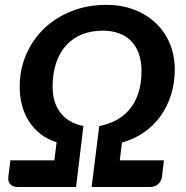

<svg xmlns="http://www.w3.org/2000/svg" viewBox="-20 -750 746 770"><path d="M347.5 0H581C594.3 0 605.3 -3.8 614 -11.5C622.7 -19.2 627.8 -28.8 629.5 -40.5L637.5 -107H460.5L469 -178.5C502.3 -187.5 532.1 -201.2 558.2 -219.8C584.4 -238.2 606.6 -260.2 624.8 -285.8C642.9 -311.2 656.8 -339.8 666.5 -371.5C676.2 -403.2 681 -436.5 681 -471.5C681 -507.5 674.7 -541.2 662 -572.8C649.3 -604.2 631.1 -631.7 607.2 -655C583.4 -678.3 554.5 -696.8 520.5 -710.2C486.5 -723.8 448.2 -730.5 405.5 -730.5C355.5 -730.5 309.3 -722.1 267 -705.2C224.7 -688.4 188.1 -665.2 157.2 -635.8C126.4 -606.2 102.3 -571.5 85 -531.5C67.7 -491.5 59 -448.3 59 -402C59 -375.7 62.2 -350.7 68.5 -327C74.8 -303.3 84.2 -281.8 96.8 -262.5C109.2 -243.2 124.7 -226.4 143 -212.2C161.3 -198.1 182.7 -187.2 207 -179.5L198 -107H21.5L13.5 -40.5C11.8 -28.8 14.3 -19.2 21 -11.5C27.7 -3.8 37.8 0 51.5 0H285L314.5 -244.5C296.5 -248.2 280 -254 265 -262C250 -270 237 -280.5 226 -293.5C215 -306.5 206.4 -322 200.2 -340C194.1 -358 191 -378.8 191 -402.5C191 -437.8 195.7 -469.4 205 -497.2C214.3 -525.1 227.8 -548.7 245.2 -568C262.8 -587.3 283.9 -602 308.8 -612C333.6 -622 361.5 -627 392.5 -627C416.8 -627 438.6 -623.4 457.8 -616.2C476.9 -609.1 493.2 -598.6 506.5 -584.8C519.8 -570.9 530 -554 537 -534C544 -514 547.5 -491.3 547.5 -466C547.5 -431 543.1 -400.6 534.2 -374.8C525.4 -348.9 513.3 -327.2 498 -309.5C482.7 -291.8 464.7 -277.7 444 -267C423.3 -256.3 401.3 -248.8 378 -244.5Z"/></svg>

Font: Lato
Style: Bold Italic
Weight: 700
Italic angle: -7°
Designer: Lukasz Dziedzic
Foundry: tyPoland Lukasz Dziedzic
Version: Version 2.007; 2014-02-27